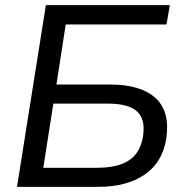

<svg xmlns="http://www.w3.org/2000/svg" viewBox="-20 -725 720 745"><path d="M46 0 158 -705H639L626 -630H235L199 -397H408Q526 -397 583.5 -344.5Q641 -292 625 -186Q610 -94 540.5 -47Q471 0 362 0ZM148 -74H357Q438 -74 481.5 -103.5Q525 -133 535 -197Q545 -262 512 -292.5Q479 -323 398 -323H187Z"/></svg>

Font: Mulish Medium
Style: Italic
Weight: 500
Italic angle: -9°
Designer: Vernon Adams
Foundry: Vernon Adams
Version: Version 3.603; ttfautohint (v1.8.3)